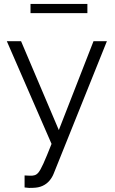

<svg xmlns="http://www.w3.org/2000/svg" viewBox="-20 -730 582 974"><path d="M104.7 160Q118.9 160.7 131.7 161.3Q144.6 161.9 151 159.8Q163.5 158.4 174 146.3Q184.5 134.3 199.9 100.3Q215.3 66.3 241.5 0L14.6 -521.1H86.8L278.4 -70.2L454.4 -521.1H522.3L252.1 151.4Q244.6 170.3 230.8 186.7Q216.9 203.1 196.3 212.7Q175.6 222.4 146.4 222.9Q137.4 223.5 127.6 223.3Q117.8 223 104.7 220.9ZM134.8 -663.4V-710.2H423.3V-663.4Z"/></svg>

Font: Raleway Thin
Style: Regular
Weight: 100
Designer: Matt McInerney, Pablo Impallari, Rodrigo Fuenzalida
Foundry: Matt McInerney, Pablo Impallari, Rodrigo Fuenzalida
Version: Version 4.026